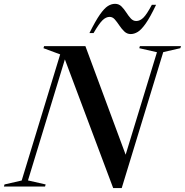

<svg xmlns="http://www.w3.org/2000/svg" viewBox="-60 -950 942 978"><path d="M771.5 -684.5 560 8H516.5L270.5 -647.5L82.5 -31L172.5 -10.5L169.5 0H-40L-37 -10.5L50.5 -30.5L246.5 -673L161.5 -704.5L164.5 -715H375L580 -162L739.5 -684L649.5 -704.5L652.5 -715H862L858.5 -704.5ZM735 -925.5Q705 -862.5 682.5 -830.5Q660 -798.5 641.8 -787.5Q623.5 -776.5 606 -776.5Q587 -776.5 573.2 -789.8Q559.5 -803 548 -820.2Q536.5 -837.5 525 -850.8Q513.5 -864 498.5 -864Q480 -864 462.5 -847.2Q445 -830.5 416.5 -781.5H395.5Q426.5 -844 449 -876Q471.5 -908 489.5 -919.2Q507.5 -930.5 526 -930.5Q545.5 -930.5 558.8 -917.2Q572 -904 583 -886.8Q594 -869.5 606 -856.2Q618 -843 634 -843Q653 -843 670.2 -859.8Q687.5 -876.5 713.5 -925.5Z"/></svg>

Font: Newsreader 72pt Medium
Style: Italic
Weight: 500
Italic angle: -17°
Designer: Hugues Gentile
Foundry: Production Type
Version: Version 1.003; ttfautohint (v1.8.3)